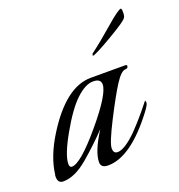

<svg xmlns="http://www.w3.org/2000/svg" viewBox="-91 -521 558 600"><g transform="rotate(-20 188.5 -220.5)"><path d="M347 -148Q349 -146 349 -140Q349 -134 335 -115Q246 3 170 3Q146 3 146 -16Q146 -51 185 -112Q150 -75 105 -36.5Q60 2 21 2Q3 2 3 -20Q3 -25 4 -27Q11 -84 50 -147Q128 -273 212 -273H327Q332 -273 332 -269Q332 -261 323 -261Q309 -261 288 -228.5Q267 -196 232.5 -128.5Q198 -61 198 -43.5Q198 -26 212 -26Q235 -26 276 -66Q298 -89 309 -102Q320 -115 323.5 -119Q327 -123 347 -148ZM240 -241Q240 -260 214.5 -260Q189 -260 158 -231Q127 -202 90.5 -137.5Q54 -73 54 -44Q54 -32 62 -32Q91 -32 165.5 -120.5Q240 -209 240 -241ZM374 -444Q377 -444 377 -430.5Q377 -417 373 -413Q368 -404 311 -370.5Q254 -337 242 -335Q241 -335 243 -342Q279 -369 322 -406.5Q365 -444 374 -444Z"/></g></svg>

Font: Italianno
Style: Regular
Weight: 400
Designer: Robert E. Leuschke
Foundry: Robert E. Leuschke
Version: Version 1.003